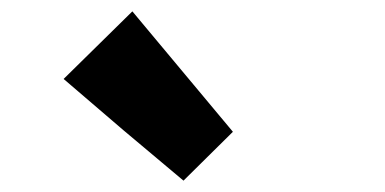

<svg xmlns="http://www.w3.org/2000/svg" viewBox="-20 -973 677 338"><path d="M303 -655 197 -744 92 -834 213 -953 390 -741Z"/></svg>

Font: GenSekiGothic TW H
Style: Regular
Weight: 900
Version: Version 1.501;PS 1;hotconv 16.6.51;makeotf.lib2.5.65220